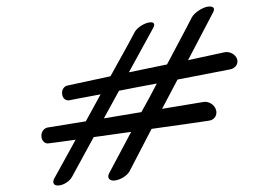

<svg xmlns="http://www.w3.org/2000/svg" viewBox="-20 -531 831 584"><path d="M629 -495C635 -508 627 -514 608 -510C590 -505 571 -491 564 -479C564 -479 531 -415 488 -335L372 -311L447 -448C453 -460 446 -466 430 -462C414 -458 396 -445 390 -434C390 -433 358 -374 316 -299L186 -271C175 -269 167 -258 169 -245C170 -232 180 -224 191 -226C191 -226 230 -234 286 -244C271 -217 256 -189 241 -162L124 -143C114 -141 105 -130 106 -116C107 -102 117 -93 128 -95C128 -95 161 -99 210 -106C173 -39 145 12 145 12C138 25 144 35 159 33C174 32 192 20 199 7L265 -114C300 -119 339 -124 379 -130C341 -58 312 -4 312 -4C305 9 312 20 329 18C347 16 367 3 374 -10L441 -139C536 -152 616 -164 616 -164C632 -166 642 -181 637 -197C632 -213 615 -223 600 -221L473 -200L520 -289C608 -306 680 -320 680 -320C696 -323 706 -337 701 -352C695 -367 678 -375 663 -372L552 -348ZM342 -255C378 -262 418 -270 457 -277C442 -248 426 -218 410 -190L296 -171Z"/></svg>

Font: Hi. Perspective
Style: Perspective
Weight: 400
Designer: Mew Too, Robert Jablonski
Foundry: Cannot Into Space Fonts
Version: Version 1.996